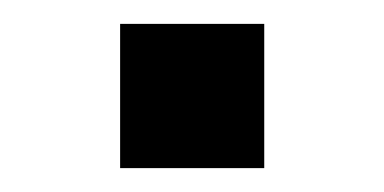

<svg xmlns="http://www.w3.org/2000/svg" viewBox="-20 -330 320 160"><path d="M80.1 -189.9V-310.1H200.2V-189.9Z"/></svg>

Font: Happy Times at the IKOB New Game Plus Edition
Style: Italic
Weight: 400
Italic angle: -16°
Designer: Lucas Le Bihan
Foundry: Lucas Le Bihan
Version: Version 1.000;PS 1.0;hotconv 1.0.88;makeotf.lib2.5.647800